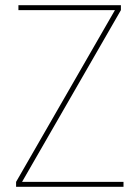

<svg xmlns="http://www.w3.org/2000/svg" viewBox="-20 -720 538 740"><path d="M42 0V-19L423 -681H51V-700H446V-681L65 -19H456V0Z"/></svg>

Font: DM Sans 17pt Thin
Style: Regular
Weight: 250
Version: Version 4.004;gftools[0.9.30]